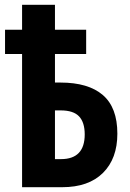

<svg xmlns="http://www.w3.org/2000/svg" viewBox="-20 -780 541 800"><path d="M72 0V-555H1V-656H72V-760H209V-656H339V-555H209V-436H232Q348 -436 408.5 -384Q469 -332 469 -223Q469 -119 409 -59.5Q349 0 239 0ZM234 -117Q333 -117 333 -220Q333 -270 309.5 -295Q286 -320 233 -320H209V-117Z"/></svg>

Font: Noto Sans ExtraCondensed
Style: Bold
Weight: 700
Width: 2
Designer: Monotype Design Team
Foundry: Monotype Imaging Inc.
Version: Version 2.013; ttfautohint (v1.8.4.7-5d5b)